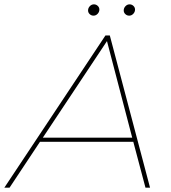

<svg xmlns="http://www.w3.org/2000/svg" viewBox="-49 -863 785 883"><path d="M-29 0 436 -700H456L641 0H620L564 -211H135L-5 0ZM148 -230H559L443 -674ZM381 -791Q371 -791 363.5 -798Q356 -805 356 -815Q356 -826 364 -834.5Q372 -843 383 -843Q393 -843 400.5 -836Q408 -829 408 -819Q408 -808 400 -799.5Q392 -791 381 -791ZM545 -791Q535 -791 527.5 -798Q520 -805 520 -815Q520 -826 528 -834.5Q536 -843 547 -843Q557 -843 564.5 -836Q572 -829 572 -819Q572 -808 564 -799.5Q556 -791 545 -791Z"/></svg>

Font: Montserrat Thin
Style: Italic
Weight: 100
Italic angle: -11.3°
Designer: Julieta Ulanovsky
Foundry: Julieta Ulanovsky
Version: Version 9.000; ttfautohint (v1.8.4.7-5d5b)